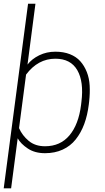

<svg xmlns="http://www.w3.org/2000/svg" viewBox="-26 -820 571 1040"><path d="M126 -799.8H166L123 -470.2Q146.5 -501 186.5 -520.5Q226.6 -540 273.9 -540Q318.4 -540 352.8 -526.4Q387.2 -512.7 408.9 -488.3Q430.7 -463.9 444.1 -430.2Q457.5 -396.5 459.7 -356.2Q461.9 -315.9 457 -271L455.1 -254.9Q447.8 -195.3 430.2 -147.9Q412.6 -100.6 384 -64.7Q355.5 -28.8 313.2 -9.5Q271 9.8 217.8 9.8Q162.6 9.8 124.5 -15.6Q86.4 -41 69.8 -70.8L34.2 200.2H-5.9ZM413.1 -252 415 -268.1Q428.7 -377.4 392.8 -439.7Q356.9 -502 273.9 -502Q179.7 -502 115.2 -416L77.1 -126Q94.7 -85.9 129.6 -56.9Q164.6 -27.8 217.8 -27.8Q300.8 -27.8 350.3 -86.9Q399.9 -146 413.1 -252Z"/></svg>

Font: Cooper Hewitt
Style: Light Italic
Weight: 704
Designer: Village Type and Design LLC
Foundry: Cooper Hewitt Smithsonian Design Museum
Version: 1.000